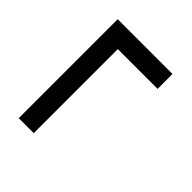

<svg xmlns="http://www.w3.org/2000/svg" viewBox="-36 -580 645 645"><g transform="rotate(-45 286.0 -258.0)"><path d="M520 -388.2V-127.9H449.2V-316.9H49.8V-388.2Z"/></g></svg>

Font: Noto Sans Southeast Asian
Style: Regular
Weight: 400
Designer: Monotype Design Team
Foundry: Monotype Imaging Inc.
Version: Version 1.06 uh; ttfautohint (v1.4.1)